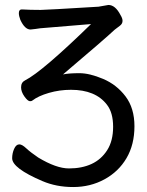

<svg xmlns="http://www.w3.org/2000/svg" viewBox="-20 -732 592 774"><path d="M275 22Q207 22 151 -2Q29 -54 29 -94Q29 -114 37 -132Q45 -150 58 -150Q69 -150 86 -134Q103 -118 134 -97Q207 -53 258 -53Q310 -53 349 -71Q388 -89 412 -126.5Q436 -164 436 -221Q436 -278 411 -310Q365 -370 266 -370Q220 -370 177 -357.5Q134 -345 111 -327Q108 -324 101 -324Q92 -324 78.5 -343Q65 -362 65 -380Q65 -400 81 -408Q150 -443 347 -635L142 -618Q124 -615 103 -613Q80 -613 62 -652Q56 -668 56 -679Q56 -694 68 -694Q101 -692 144 -692Q164 -692 377 -705L417 -712Q445 -712 466 -671Q474 -658 474 -648Q474 -636 463 -628Q452 -620 442 -612Q405 -577 234 -432Q258 -437 300 -437Q341 -437 395.5 -414Q450 -391 486 -343.5Q522 -296 522 -223Q522 -149 490 -94.5Q458 -40 401 -9Q344 22 275 22Z"/></svg>

Font: LXGW WenKai Lite Medium
Style: Regular
Weight: 500
Designer: LXGW / Fontworks Inc.
Foundry: LXGW / Fontworks Inc.
Version: Version 1.511; March 25, 2025